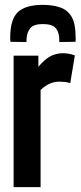

<svg xmlns="http://www.w3.org/2000/svg" viewBox="-20 -770 332 790"><path d="M138 -541V-495Q162 -524 185.5 -537.5Q209 -551 240 -551Q250 -551 262.5 -549Q275 -547 288 -542L269 -428Q257 -432 245 -433Q233 -434 224 -434Q205 -434 186.5 -426.5Q168 -419 147 -400V0H36V-541ZM156 -750Q197 -750 227.5 -739.5Q258 -729 274.5 -701Q291 -673 291 -620Q292 -608 291 -598L224 -597Q224 -602 224 -606Q224 -636 210 -653.5Q196 -671 156 -671Q118 -671 104 -653.5Q90 -636 89 -606Q89 -603 89 -597L23 -598Q22 -604 22 -609.5Q22 -615 22 -620Q23 -693 55 -721.5Q87 -750 156 -750Z"/></svg>

Font: Georama Condensed SemiBold
Style: Regular
Weight: 600
Width: 3
Designer: Jean-Baptiste Levee
Foundry: Production Type
Version: Version 1.000